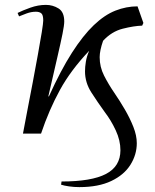

<svg xmlns="http://www.w3.org/2000/svg" viewBox="-20 -547 635 786"><path d="M305 219Q283 219 262.5 216Q242 213 230 209L232 196Q355 196 414 165Q473 134 473 68Q473 28 454 -13Q435 -54 409 -88Q380 -128 354 -168.5Q328 -209 328 -255Q328 -273 331.5 -294.5Q335 -316 345 -339Q270 -260 225.5 -179Q181 -98 148 0H74Q81 -40 92 -95Q103 -150 114 -209.5Q125 -269 135 -323Q145 -377 151 -415Q157 -453 157 -463Q157 -486 149 -492.5Q141 -499 127 -499Q108 -499 89 -492Q70 -485 58 -480L52 -494Q72 -504 104 -515.5Q136 -527 168 -527Q196 -527 219.5 -512.5Q243 -498 243 -459Q243 -444 236 -409Q229 -374 214.5 -311.5Q200 -249 178 -153L180 -152Q229 -260 274.5 -331Q320 -402 364 -444Q408 -486 452.5 -503.5Q497 -521 543 -521L567 -453L562 -442Q528 -441 482.5 -429.5Q437 -418 402 -380Q395 -360 391.5 -343Q388 -326 388 -313Q388 -273 406 -237.5Q424 -202 448 -167Q470 -135 491 -99Q512 -63 526 -27.5Q540 8 540 39Q540 86 514 127.5Q488 169 435.5 194Q383 219 305 219Z"/></svg>

Font: Literata 72pt
Style: Italic
Weight: 400
Italic angle: -2°
Designer: Latin by Veronika Burian and Jose Scaglione. Greek by Irene Vlachou. Cyrillic by Vera Evstafieva
Foundry: TypeTogether
Version: Version 3.002